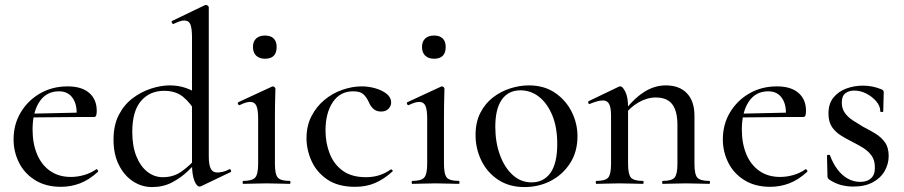

<svg xmlns="http://www.w3.org/2000/svg" viewBox="-20 -745 3663 778"><path d="M227 12Q165 12 121.5 -15.5Q78 -43 56.5 -87Q35 -131 35 -180Q35 -241 64 -289.5Q93 -338 142.5 -366.5Q192 -395 254 -395Q311 -395 341.5 -368.5Q372 -342 372 -296Q372 -285 370 -278Q368 -271 361 -271H290Q294 -319 275 -347Q256 -375 219 -375Q168 -375 140 -333Q112 -291 112 -220Q112 -164 130 -120.5Q148 -77 183 -52.5Q218 -28 267 -28Q293 -28 320 -35.5Q347 -43 370 -59Q372 -61 375.5 -56.5Q379 -52 377 -49Q341 -16 304 -2Q267 12 227 12ZM89 -269 88 -284 313 -289V-271Z M596 13Q554 13 518.5 -10.5Q483 -34 461.5 -77Q440 -120 440 -179Q440 -238 461.5 -279.5Q483 -321 517.5 -347Q552 -373 592 -386Q632 -399 668 -399Q704 -399 734.5 -388Q765 -377 791 -359L775 -287Q752 -328 722 -352.5Q692 -377 645 -377Q587 -377 551.5 -336Q516 -295 516 -210Q516 -153 532.5 -112Q549 -71 577 -49Q605 -27 640 -27Q684 -27 717 -51Q750 -75 780 -109L789 -101Q768 -77 740 -50.5Q712 -24 676.5 -5.5Q641 13 596 13ZM826 -715V-112Q826 -77 834 -61.5Q842 -46 860 -46Q869 -46 881.5 -48.5Q894 -51 909 -59Q913 -61 915.5 -55.5Q918 -50 915 -48L796 9Q792 11 789 11Q777 11 767.5 -13Q758 -37 758 -81V-594Q758 -630 751.5 -646Q745 -662 727 -662Q718 -662 708 -658.5Q698 -655 683 -648Q679 -647 676.5 -653Q674 -659 677 -660L810 -724Q812 -725 815 -725Q818 -725 822 -722Q826 -719 826 -715Z M966 0Q963 0 963 -6Q963 -12 966 -12Q1002 -12 1014 -25.5Q1026 -39 1026 -81V-265Q1026 -300 1019 -316Q1012 -332 994 -332Q986 -332 975.5 -329Q965 -326 951 -319Q947 -318 944.5 -323.5Q942 -329 946 -331L1082 -394Q1085 -395 1086 -395Q1089 -395 1092.5 -392Q1096 -389 1096 -385Q1096 -376 1095 -346Q1094 -316 1094 -267V-81Q1094 -39 1105.5 -25.5Q1117 -12 1154 -12Q1157 -12 1157 -6Q1157 0 1154 0Q1136 0 1111.5 -1Q1087 -2 1060 -2Q1033 -2 1009 -1Q985 0 966 0ZM1054 -507Q1031 -507 1018 -519.5Q1005 -532 1005 -555Q1005 -577 1018 -589Q1031 -601 1054 -601Q1077 -601 1089 -589Q1101 -577 1101 -555Q1101 -507 1054 -507Z M1419 12Q1350 12 1306.5 -17.5Q1263 -47 1242.5 -92.5Q1222 -138 1222 -185Q1222 -235 1242 -274Q1262 -313 1294.5 -340Q1327 -367 1367 -381Q1407 -395 1446 -395Q1474 -395 1501.5 -387Q1529 -379 1547 -364.5Q1565 -350 1565 -330Q1565 -316 1554.5 -304.5Q1544 -293 1524 -293Q1505 -293 1493 -304Q1481 -315 1474 -332Q1465 -352 1452 -363.5Q1439 -375 1411 -375Q1358 -375 1328.5 -331Q1299 -287 1299 -216Q1299 -166 1316 -122.5Q1333 -79 1369 -53Q1405 -27 1463 -27Q1491 -27 1515.5 -34.5Q1540 -42 1563 -58Q1566 -60 1569.5 -56Q1573 -52 1570 -50Q1536 -19 1500 -3.5Q1464 12 1419 12Z M1651 0Q1648 0 1648 -6Q1648 -12 1651 -12Q1687 -12 1699 -25.5Q1711 -39 1711 -81V-265Q1711 -300 1704 -316Q1697 -332 1679 -332Q1671 -332 1660.5 -329Q1650 -326 1636 -319Q1632 -318 1629.5 -323.5Q1627 -329 1631 -331L1767 -394Q1770 -395 1771 -395Q1774 -395 1777.5 -392Q1781 -389 1781 -385Q1781 -376 1780 -346Q1779 -316 1779 -267V-81Q1779 -39 1790.5 -25.5Q1802 -12 1839 -12Q1842 -12 1842 -6Q1842 0 1839 0Q1821 0 1796.5 -1Q1772 -2 1745 -2Q1718 -2 1694 -1Q1670 0 1651 0ZM1739 -507Q1716 -507 1703 -519.5Q1690 -532 1690 -555Q1690 -577 1703 -589Q1716 -601 1739 -601Q1762 -601 1774 -589Q1786 -577 1786 -555Q1786 -507 1739 -507Z M2105 13Q2044 13 1999.5 -16Q1955 -45 1931 -93.5Q1907 -142 1907 -198Q1907 -250 1926.5 -288Q1946 -326 1978 -350.5Q2010 -375 2048 -387Q2086 -399 2123 -399Q2185 -399 2229 -369Q2273 -339 2296.5 -292Q2320 -245 2320 -193Q2320 -130 2290 -83.5Q2260 -37 2211.5 -12Q2163 13 2105 13ZM2134 -6Q2183 -6 2210.5 -44.5Q2238 -83 2238 -162Q2238 -229 2218 -277.5Q2198 -326 2164.5 -352.5Q2131 -379 2089 -379Q2040 -379 2013.5 -341.5Q1987 -304 1987 -231Q1987 -168 2006 -116.5Q2025 -65 2058 -35.5Q2091 -6 2134 -6Z M2666 0Q2663 0 2663 -6Q2663 -12 2666 -12Q2702 -12 2713.5 -25.5Q2725 -39 2725 -81V-238Q2725 -295 2704 -322.5Q2683 -350 2637 -350Q2602 -350 2566.5 -329.5Q2531 -309 2506 -273L2502 -285Q2543 -341 2586.5 -370Q2630 -399 2678 -399Q2733 -399 2763.5 -367Q2794 -335 2794 -276V-81Q2794 -39 2805.5 -25.5Q2817 -12 2854 -12Q2857 -12 2857 -6Q2857 0 2854 0Q2835 0 2811 -1Q2787 -2 2760 -2Q2733 -2 2708.5 -1Q2684 0 2666 0ZM2397 0Q2394 0 2394 -6Q2394 -12 2397 -12Q2433 -12 2444.5 -25.5Q2456 -39 2456 -81V-276Q2456 -308 2448.5 -323Q2441 -338 2423 -338Q2413 -338 2400 -334.5Q2387 -331 2370 -324Q2366 -322 2364 -327.5Q2362 -333 2365 -335L2488 -394Q2492 -395 2494 -395Q2503 -395 2514 -373Q2525 -351 2525 -310V-81Q2525 -39 2536.5 -25.5Q2548 -12 2585 -12Q2588 -12 2588 -6Q2588 0 2585 0Q2566 0 2542 -1Q2518 -2 2491 -2Q2464 -2 2439.5 -1Q2415 0 2397 0Z M3101 12Q3039 12 2995.5 -15.5Q2952 -43 2930.5 -87Q2909 -131 2909 -180Q2909 -241 2938 -289.5Q2967 -338 3016.5 -366.5Q3066 -395 3128 -395Q3185 -395 3215.5 -368.5Q3246 -342 3246 -296Q3246 -285 3244 -278Q3242 -271 3235 -271H3164Q3168 -319 3149 -347Q3130 -375 3093 -375Q3042 -375 3014 -333Q2986 -291 2986 -220Q2986 -164 3004 -120.5Q3022 -77 3057 -52.5Q3092 -28 3141 -28Q3167 -28 3194 -35.5Q3221 -43 3244 -59Q3246 -61 3249.5 -56.5Q3253 -52 3251 -49Q3215 -16 3178 -2Q3141 12 3101 12ZM2963 -269 2962 -284 3187 -289V-271Z M3391 -329Q3391 -305 3403.5 -287.5Q3416 -270 3436 -257Q3456 -244 3478 -231Q3504 -218 3527.5 -203.5Q3551 -189 3566 -168Q3581 -147 3581 -113Q3581 -81 3565 -52.5Q3549 -24 3517 -6.5Q3485 11 3437 11Q3413 11 3389 5Q3365 -1 3339 -18Q3337 -20 3335 -23Q3333 -26 3333 -30L3331 -114Q3331 -117 3336.5 -117.5Q3342 -118 3343 -116Q3355 -83 3373.5 -58.5Q3392 -34 3415.5 -21Q3439 -8 3466 -8Q3494 -8 3510 -23Q3526 -38 3525 -68Q3525 -96 3511.5 -114.5Q3498 -133 3478 -145.5Q3458 -158 3436 -169Q3412 -181 3389 -195Q3366 -209 3351.5 -230Q3337 -251 3337 -285Q3337 -325 3357.5 -350Q3378 -375 3410 -386.5Q3442 -398 3476 -398Q3496 -398 3514 -394.5Q3532 -391 3552 -383Q3561 -379 3561 -372Q3561 -354 3560 -335Q3559 -316 3559 -294Q3559 -291 3553 -291Q3547 -291 3547 -294Q3547 -315 3531 -334Q3515 -353 3491 -365.5Q3467 -378 3441 -378Q3420 -378 3405.5 -367Q3391 -356 3391 -329Z"/></svg>

Font: Cormorant Light Medium
Style: Regular
Weight: 500
Version: Version 4.000